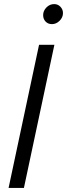

<svg xmlns="http://www.w3.org/2000/svg" viewBox="-20 -919 328 939"><path d="M22 0 171 -700H246L97 0ZM234 -801Q215 -801 203 -813.5Q191 -826 191 -845Q191 -866 207 -882.5Q223 -899 245 -899Q263 -899 275.5 -886Q288 -873 288 -855Q288 -834 271.5 -817.5Q255 -801 234 -801Z"/></svg>

Font: Red Hat Display VF
Style: Italic
Weight: 300
Italic angle: -12°
Designer: Pentagram, MCKL
Foundry: Pentagram, MCKL
Version: Version 1.010